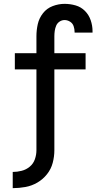

<svg xmlns="http://www.w3.org/2000/svg" viewBox="-20 -779 540 996"><path d="M46 197Q79 197 112 191Q145 185 174 168Q203 151 224 124.5Q245 98 253.5 65.5Q262 33 262 0V-419H424V-503H262V-591Q262 -605 264 -619Q266 -633 271.5 -646Q277 -659 289 -667Q301 -675 315 -675Q330 -675 343.5 -666.5Q357 -658 362 -643Q367 -628 367 -613V-610H460Q460 -614 460 -618Q460 -646 450.5 -674Q441 -702 420.5 -722.5Q400 -743 372 -751Q344 -759 315 -759Q284 -759 253.5 -747.5Q223 -736 203 -710.5Q183 -685 176 -654Q169 -623 169 -591V-503H57V-419H169V0Q169 24 161 47Q153 70 134.5 85.5Q116 101 92.5 107Q69 113 46 113Z"/></svg>

Font: Iosevka SS08 Medium
Style: Regular
Weight: 500
Monospace: yes
Designer: Belleve Invis
Foundry: Belleve Invis
Version: Version 3.4.3; ttfautohint (v1.8.3)